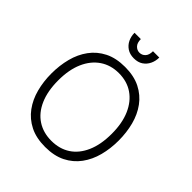

<svg xmlns="http://www.w3.org/2000/svg" viewBox="-246 -1063 1228 1228"><g transform="rotate(45 368.0 -448.5)"><path d="M368 12Q287 12 229.5 -17Q172 -46 135 -96.5Q98 -147 81 -212Q64 -277 64 -349Q64 -422 81 -487.5Q98 -553 135 -603.5Q172 -654 229.5 -683Q287 -712 368 -712Q449 -712 506.5 -683Q564 -654 601 -603.5Q638 -553 655 -487.5Q672 -422 672 -349Q672 -277 655 -212Q638 -147 601 -96.5Q564 -46 506.5 -17Q449 12 368 12ZM368 -44Q442 -44 496 -79.5Q550 -115 580 -183.5Q610 -252 610 -349Q610 -445 580 -513.5Q550 -582 496 -619Q442 -656 368 -656Q295 -656 240.5 -619Q186 -582 156 -513.5Q126 -445 126 -349Q126 -252 156 -183.5Q186 -115 240.5 -79.5Q295 -44 368 -44ZM368 -790Q332 -790 307 -806.5Q282 -823 269 -850Q256 -877 256 -909H313Q313 -875 329.5 -858Q346 -841 368 -841Q391 -841 407 -858Q423 -875 423 -909H480Q480 -877 467 -850Q454 -823 429.5 -806.5Q405 -790 368 -790Z"/></g></svg>

Font: Inclusive Sans Light
Style: Regular
Weight: 300
Designer: Olivia King
Foundry: Olivia King
Version: Version 2.004